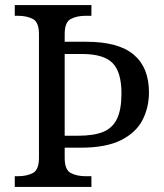

<svg xmlns="http://www.w3.org/2000/svg" viewBox="-20 -734 644 754"><path d="M38 0V-42H51Q85 -42 109 -54.5Q133 -67 133 -114V-600Q133 -647 109 -659.5Q85 -672 51 -672H38V-714H339V-672H316Q282 -672 258 -659.5Q234 -647 234 -600V-570H319Q445 -570 505 -519.5Q565 -469 565 -371Q565 -312 539.5 -262.5Q514 -213 455 -183.5Q396 -154 297 -154H234V-114Q234 -67 258 -54.5Q282 -42 316 -42H339V0ZM287 -201Q348 -201 385 -216Q422 -231 439.5 -267.5Q457 -304 457 -367Q457 -451 422 -486.5Q387 -522 302 -522H234V-201Z"/></svg>

Font: Noto Serif Test
Style: Regular
Weight: 400
Version: Version 1.000